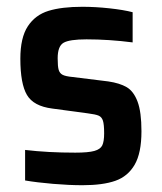

<svg xmlns="http://www.w3.org/2000/svg" viewBox="-20 -538 477 566"><path d="M54 -6V-96Q121 -88 202 -88Q240 -88 258 -93Q276 -98 281.5 -109.5Q287 -121 287 -145Q287 -171 283.5 -182Q280 -193 271 -197Q262 -201 238 -204L134 -218Q79 -225 59.5 -258Q40 -291 40 -365Q40 -427 62 -460.5Q84 -494 123 -506Q162 -518 223 -518Q261 -518 302.5 -513.5Q344 -509 371 -502V-413Q301 -422 235 -422Q185 -422 167.5 -412Q150 -402 150 -366Q150 -342 153 -332Q156 -322 164.5 -317.5Q173 -313 194 -311L299 -298Q333 -293 353.5 -281Q374 -269 385.5 -238.5Q397 -208 397 -151Q397 -87 377 -52.5Q357 -18 320 -5Q283 8 223 8Q184 8 136.5 4Q89 0 54 -6Z"/></svg>

Font: Saira Semi Condensed Medium
Style: Regular
Weight: 500
Width: 4
Designer: Hector Gatti with collaboration of the Omnibus-Type team
Foundry: Omnibus-Type
Version: Version 1.001; ttfautohint (v1.8)